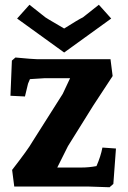

<svg xmlns="http://www.w3.org/2000/svg" viewBox="-20 -785 540 808"><path d="M169 -456Q166 -456 106 -452L98 -433L85 -379L24 -382L30 -530L45 -543Q119 -536 134 -536H445L454 -465L372 -340L266 -170L221 -80H323Q354 -80 386 -86Q404 -127 411 -164L468 -160L457 -11L441 3Q367 0 352 0H40L31 -70Q100 -159 116 -188L244 -390L275 -456ZM104 -765 171 -712Q175 -710 187 -702Q205 -691 250 -665Q310 -703 329 -712L396 -765L448 -707L250 -564L52 -707Z"/></svg>

Font: Andada SC
Style: Bold
Weight: 700
Designer: Carolina Giovagnoli
Foundry: Carolina Giovagnoli
Version: Version 1.003